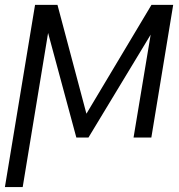

<svg xmlns="http://www.w3.org/2000/svg" viewBox="-48 -566 735 790"><path d="M307.6 -98.1 575.2 -545.9H646L315.9 0H266.1L118.7 -545.9H188.5ZM168.9 -545.9 45.4 203.6H-27.8L96.2 -545.9ZM501.5 0 592.3 -545.9H664.6L574.7 0Z"/></svg>

Font: Inter Tight Light
Style: Italic
Weight: 300
Italic angle: -9.39999°
Designer: Rasmus Andersson
Foundry: rsms
Version: Version 3.004